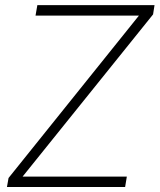

<svg xmlns="http://www.w3.org/2000/svg" viewBox="-20 -748 638 768"><path d="M7.8 0 14.2 -36.1 535.6 -685.5H122.1L129.4 -727.5H598.1L592.3 -690.4L70.3 -41.5H487.3L480.5 0Z"/></svg>

Font: Inter 28pt ExtraLight
Style: Italic
Weight: 250
Italic angle: -9.3988°
Designer: Rasmus Andersson
Foundry: rsms
Version: Version 4.001;git-66647c0bb